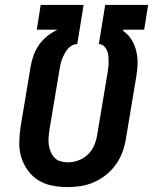

<svg xmlns="http://www.w3.org/2000/svg" viewBox="-20 -755 640 783"><path d="M256 8Q224 8 193 2Q162 -4 137 -19.5Q112 -35 94 -59.5Q76 -84 67 -113Q58 -142 58.5 -174Q59 -206 64 -238L105 -484Q109 -507 117 -529.5Q125 -552 139 -572Q153 -592 173 -608Q193 -624 215 -634H130L146 -735H321L295 -575H293Q282 -575 271.5 -568.5Q261 -562 254 -552.5Q247 -543 241.5 -532.5Q236 -522 232 -511Q228 -500 226 -489Q224 -478 222 -467L181 -222Q179 -207 178 -191.5Q177 -176 179.5 -161.5Q182 -147 188 -133.5Q194 -120 203.5 -110.5Q213 -101 227.5 -97Q242 -93 257 -93Q279 -93 301.5 -101.5Q324 -110 340.5 -127Q357 -144 365.5 -165.5Q374 -187 377 -209L418 -454Q420 -466 421.5 -478.5Q423 -491 423 -503Q423 -515 422 -526.5Q421 -538 416.5 -548.5Q412 -559 404 -567Q396 -575 384 -575H383L409 -735H584L568 -634H483L482 -629Q503 -615 516.5 -593Q530 -571 536 -545.5Q542 -520 541 -492.5Q540 -465 535 -438L494 -192Q490 -165 480.5 -138Q471 -111 454.5 -87Q438 -63 415 -44Q392 -25 365.5 -13Q339 -1 311 3.5Q283 8 256 8Z"/></svg>

Font: Iosevka Aile
Style: Bold Italic
Weight: 700
Italic angle: -9°
Designer: Belleve Invis
Foundry: Belleve Invis
Version: Version 28.0.1; ttfautohint (v1.8.4)